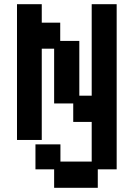

<svg xmlns="http://www.w3.org/2000/svg" viewBox="-20 -656 637 915"><path d="M238 239V151H149V32H268V114H417V-75H329V-163H238V-424H179V11H61V-636H179V-548H267V-461H358V-200H417V-636H536V151H446V239Z"/></svg>

Font: Pixelify Sans SemiBold
Style: Regular
Weight: 600
Designer: Stefie Justprince
Foundry: Typecalism Foundryline
Version: Version 1.000